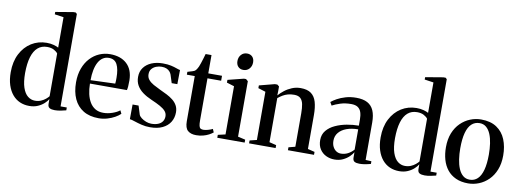

<svg xmlns="http://www.w3.org/2000/svg" viewBox="-63 -1198 4313 1591"><g transform="rotate(10 2093.0 -403.0)"><path d="M221.5 11Q178.5 11 142.5 -4.8Q106.5 -20.5 79.8 -52.2Q53 -84 38 -130.5Q23 -177 23 -238.5Q23 -327.5 56.5 -392.8Q90 -458 147.2 -493.8Q204.5 -529.5 275 -529.5Q308 -529.5 334.5 -522.2Q361 -515 375 -506.5V-762.5L299.5 -773.5V-793.5L448 -818.5H468L479 -808V-30.5H531.5V-6.5Q514.5 -2 487.8 3.5Q461 9 436 9Q408.5 9 393 0.2Q377.5 -8.5 377.5 -34V-74Q368 -57 346.8 -37Q325.5 -17 294 -3Q262.5 11 221.5 11ZM261.5 -40Q289 -40 311.2 -49.5Q333.5 -59 349.8 -72.5Q366 -86 375 -97.5V-457Q365.5 -471.5 342.5 -484Q319.5 -496.5 285 -496.5Q238.5 -496.5 206.8 -469.2Q175 -442 158.5 -387.8Q142 -333.5 141.5 -252.5Q141.5 -176.5 157.5 -129.8Q173.5 -83 200.8 -61.5Q228 -40 261.5 -40Z M806.5 11.5Q729 11.5 676.5 -20.5Q624 -52.5 597.2 -111.2Q570.5 -170 570.5 -249.5Q570.5 -315.5 589.8 -367.2Q609 -419 642.5 -455Q676 -491 719 -509.5Q762 -528 809.5 -528Q898.5 -528 950.2 -480.2Q1002 -432.5 1003.5 -342Q1003.5 -311 1002 -291.2Q1000.5 -271.5 997 -259H686Q686.5 -212 695.5 -172.2Q704.5 -132.5 722.5 -102.8Q740.5 -73 768.8 -56.2Q797 -39.5 836 -39.5Q874 -39.5 912.5 -53Q951 -66.5 973 -84.5L986 -57.5Q969 -40.5 941 -24.8Q913 -9 878 1.2Q843 11.5 806.5 11.5ZM686 -287.5 892.5 -295Q894 -307.5 894.2 -319.5Q894.5 -331.5 894.5 -344Q894.5 -416.5 874 -456.2Q853.5 -496 804.5 -496Q776 -496 753.8 -481.2Q731.5 -466.5 716.5 -439Q701.5 -411.5 693.8 -373Q686 -334.5 686 -287.5Z M1238 11Q1200 11 1166 2.5Q1132 -6 1105.5 -15Q1079 -24 1063 -26L1064 -149.5H1114.5L1137 -77.5Q1141.5 -64 1158.8 -50.5Q1176 -37 1199 -28.2Q1222 -19.5 1244 -19.5Q1276.5 -19.5 1300 -28.8Q1323.5 -38 1336.5 -56.2Q1349.5 -74.5 1349.5 -100Q1349.5 -124.5 1333.8 -143Q1318 -161.5 1287.5 -178.5Q1257 -195.5 1211.5 -215Q1167.5 -234 1135.8 -257.5Q1104 -281 1086.5 -311.8Q1069 -342.5 1069 -383Q1069 -428.5 1092.8 -461Q1116.5 -493.5 1158 -511Q1199.5 -528.5 1252.5 -528.5Q1294 -528.5 1322.2 -522Q1350.5 -515.5 1369.2 -508.5Q1388 -501.5 1401.5 -499L1400 -380H1352.5L1330.5 -449Q1325.5 -462.5 1315.2 -474Q1305 -485.5 1288.2 -492.5Q1271.5 -499.5 1248 -499.5Q1224.5 -499.5 1202.2 -491Q1180 -482.5 1165.2 -465.2Q1150.5 -448 1150.5 -420.5Q1150.5 -393 1166.5 -373.8Q1182.5 -354.5 1209.2 -339.5Q1236 -324.5 1267 -310Q1298 -296 1327 -281.2Q1356 -266.5 1379.2 -248Q1402.5 -229.5 1416 -205Q1429.5 -180.5 1429.5 -147.5Q1429.5 -101.5 1407.5 -65.8Q1385.5 -30 1343 -9.5Q1300.5 11 1238 11Z M1626 9.5Q1580.5 9.5 1555.5 -12.5Q1530.5 -34.5 1530.5 -91.5V-471H1464V-495Q1471.5 -497.5 1482.2 -500.5Q1493 -503.5 1503.5 -506.8Q1514 -510 1520 -513Q1527.5 -517.5 1533 -523.8Q1538.5 -530 1543 -538.5Q1547.5 -547 1552 -556Q1556.5 -567 1563 -586Q1569.5 -605 1576 -626.8Q1582.5 -648.5 1587.5 -666.5H1637V-512.5H1752.5V-471H1637.5V-117.5Q1637.5 -86.5 1641.5 -70.8Q1645.5 -55 1654.5 -50Q1663.5 -45 1677.5 -45Q1694.5 -45 1718 -51.8Q1741.5 -58.5 1754.5 -66L1766.5 -38.5Q1753 -27 1731.8 -15.8Q1710.5 -4.5 1683.5 2.5Q1656.5 9.5 1626 9.5Z M1803 0V-24.5L1865.5 -39V-444.5L1802.5 -464V-487L1936 -520.5H1953.5L1971 -505.5V-39L2033.5 -24.5V0ZM1917 -591Q1890 -591 1873.5 -608.5Q1857 -626 1857 -655.5Q1857 -688 1876.5 -709.2Q1896 -730.5 1925.5 -730.5H1926.5Q1953.5 -730.5 1970.2 -713.5Q1987 -696.5 1987 -666Q1987 -634 1967.5 -612.5Q1948 -591 1918 -591Z M2129.5 -39V-444.5L2067 -464V-487L2196 -520.5H2217L2233 -507.5V-468L2232 -432Q2250.5 -453.5 2278 -475.2Q2305.5 -497 2339.8 -511.2Q2374 -525.5 2412.5 -525.5Q2469.5 -525.5 2501.2 -502Q2533 -478.5 2546 -433.5Q2559 -388.5 2559 -323.5V-39L2617 -24.5V0H2397.5V-24.5L2453 -39V-321.5Q2453 -365 2446.8 -396.5Q2440.5 -428 2422.5 -444.8Q2404.5 -461.5 2369 -461.5Q2340 -461.5 2316.8 -455Q2293.5 -448.5 2274 -436.8Q2254.5 -425 2235.5 -410V-39L2294 -24.5V0H2070.5V-24.5Z M2789.5 9Q2752 9 2719.2 -6.5Q2686.5 -22 2666.2 -53Q2646 -84 2646 -130Q2646 -177 2673.2 -210Q2700.5 -243 2744.8 -263.2Q2789 -283.5 2840.5 -293Q2892 -302.5 2941 -302.5V-353.5Q2941 -389 2932.8 -414.5Q2924.5 -440 2904.5 -454Q2884.5 -468 2847.5 -468Q2797.5 -468 2757.2 -455Q2717 -442 2689.5 -427L2674 -454.5Q2691 -469 2721 -485.8Q2751 -502.5 2791.5 -514.5Q2832 -526.5 2881 -526.5Q2938.5 -526.5 2974.8 -507Q3011 -487.5 3028.2 -447.8Q3045.5 -408 3045.5 -347V-32.5L3094.5 -30V-7.5Q3084 -4.5 3068.8 -1Q3053.5 2.5 3035.8 5Q3018 7.5 2999 7.5Q2972.5 7.5 2958 -1Q2943.5 -9.5 2943.5 -35V-79.5Q2934.5 -63 2913.2 -42Q2892 -21 2860.8 -6Q2829.5 9 2789.5 9ZM2833.5 -48.5Q2865 -48.5 2892.2 -62.5Q2919.5 -76.5 2941 -101V-271.5Q2886 -271 2844.2 -255.8Q2802.5 -240.5 2778.8 -212Q2755 -183.5 2755 -144Q2755 -114.5 2765.8 -93.2Q2776.5 -72 2794.2 -60.2Q2812 -48.5 2833.5 -48.5Z M3334 11Q3291 11 3255 -4.8Q3219 -20.5 3192.2 -52.2Q3165.5 -84 3150.5 -130.5Q3135.5 -177 3135.5 -238.5Q3135.5 -327.5 3169 -392.8Q3202.5 -458 3259.8 -493.8Q3317 -529.5 3387.5 -529.5Q3420.5 -529.5 3447 -522.2Q3473.5 -515 3487.5 -506.5V-762.5L3412 -773.5V-793.5L3560.5 -818.5H3580.5L3591.5 -808V-30.5H3644V-6.5Q3627 -2 3600.2 3.5Q3573.5 9 3548.5 9Q3521 9 3505.5 0.2Q3490 -8.5 3490 -34V-74Q3480.5 -57 3459.2 -37Q3438 -17 3406.5 -3Q3375 11 3334 11ZM3374 -40Q3401.5 -40 3423.8 -49.5Q3446 -59 3462.2 -72.5Q3478.5 -86 3487.5 -97.5V-457Q3478 -471.5 3455 -484Q3432 -496.5 3397.5 -496.5Q3351 -496.5 3319.2 -469.2Q3287.5 -442 3271 -387.8Q3254.5 -333.5 3254 -252.5Q3254 -176.5 3270 -129.8Q3286 -83 3313.2 -61.5Q3340.5 -40 3374 -40Z M3682.5 -252Q3682.5 -320 3703.2 -371.8Q3724 -423.5 3759.8 -458.5Q3795.5 -493.5 3839.8 -511.2Q3884 -529 3931 -529Q4011 -529 4062.2 -494.5Q4113.5 -460 4137.8 -400.5Q4162 -341 4162 -266Q4162 -198 4141.2 -146Q4120.5 -94 4085 -59Q4049.5 -24 4005.2 -6.2Q3961 11.5 3914.5 11.5Q3855 11.5 3811 -8.5Q3767 -28.5 3738.5 -64.2Q3710 -100 3696.2 -148Q3682.5 -196 3682.5 -252ZM3923 -21Q3961.5 -21 3988.5 -46.8Q4015.5 -72.5 4029.5 -124.2Q4043.5 -176 4043.5 -253.5Q4043.5 -302 4037.2 -345.8Q4031 -389.5 4017 -423.5Q4003 -457.5 3980 -477.2Q3957 -497 3923.5 -497Q3884 -497 3856.5 -471.5Q3829 -446 3815 -394.5Q3801 -343 3801 -264Q3801 -215.5 3807.5 -171.8Q3814 -128 3828.2 -94Q3842.5 -60 3865.8 -40.5Q3889 -21 3923 -21Z"/></g></svg>

Font: Merriweather 120pt Medium
Style: Regular
Weight: 500
Version: Version 2.100